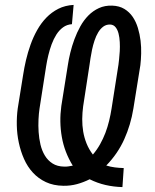

<svg xmlns="http://www.w3.org/2000/svg" viewBox="-20 -743 627 778"><path d="M476.1 15.1Q440.9 14.2 407.7 6.6Q374.5 -1 343.3 -16.6Q317.9 -3.9 291.5 3.2Q265.1 10.3 236.8 9.8Q196.8 9.3 166 -5.1Q135.3 -19.5 113.3 -43.5Q91.3 -67.4 77.4 -98.9Q63.5 -130.4 56.2 -165Q48.8 -199.7 48.1 -235.1Q47.4 -270.5 51.8 -303.2L73.7 -439.5Q78.1 -468.3 85.4 -499.8Q92.8 -531.2 103.8 -562Q114.7 -592.8 130.6 -621.1Q146.5 -649.4 167.7 -671.4Q189 -693.4 216.3 -707.3Q243.7 -721.2 278.3 -723.1L271.5 -645Q251 -643.6 235.6 -632.3Q220.2 -621.1 208.7 -603.3Q197.3 -585.4 189.2 -563.5Q181.2 -541.5 175.8 -519Q170.4 -496.6 167.2 -476.1Q164.1 -455.6 161.6 -440.4L140.1 -302.7Q137.2 -283.7 136 -258.8Q134.8 -233.9 136.5 -208Q138.2 -182.1 144 -157.2Q149.9 -132.3 161.9 -112.5Q173.8 -92.8 192.9 -80.6Q211.9 -68.4 239.7 -67.9Q248.5 -67.4 257.3 -68.8Q266.1 -70.3 274.9 -71.8Q241.2 -126.5 230.5 -188Q219.7 -249.5 228.5 -313.5L254.9 -479Q258.3 -502.4 264.9 -529.5Q271.5 -556.6 281.5 -583.7Q291.5 -610.8 305.4 -636Q319.3 -661.1 338.1 -680.2Q356.9 -699.2 380.9 -710.2Q404.8 -721.2 434.6 -720.2Q463.4 -719.2 483.9 -706.8Q504.4 -694.3 517.8 -674.6Q531.2 -654.8 538.8 -629.6Q546.4 -604.5 549.6 -578.1Q552.7 -551.8 552 -525.9Q551.3 -500 548.8 -479L520.5 -303.2Q509.8 -237.3 483.6 -179Q457.5 -120.6 410.6 -72.3Q428.2 -66.9 445.6 -64.7Q462.9 -62.5 481.4 -62ZM316.9 -312Q313.5 -286.6 313.2 -260.7Q313 -234.9 317.1 -210Q321.3 -185.1 330.8 -161.4Q340.3 -137.7 356.4 -116.7Q373 -136.2 385.5 -158.4Q397.9 -180.7 407 -204.3Q416 -228 422.1 -253.2Q428.2 -278.3 432.1 -303.2L460 -481Q460.9 -488.3 462.6 -503.2Q464.4 -518.1 465.3 -535.9Q466.3 -553.7 465.3 -572.5Q464.4 -591.3 460.4 -606.9Q456.5 -622.6 448.2 -632.8Q439.9 -643.1 426.3 -643.6Q410.6 -644 398.7 -635.3Q386.7 -626.5 377.9 -611.8Q369.1 -597.2 363 -578.6Q356.9 -560.1 353 -541.7Q349.1 -523.4 346.7 -507.1Q344.2 -490.7 342.8 -480.5Z"/></svg>

Font: Roboto Mono
Style: Italic
Weight: 400
Designer: Google
Version: Version 2.000985; 2015; ttfautohint (v1.3)